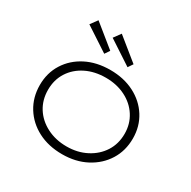

<svg xmlns="http://www.w3.org/2000/svg" viewBox="-165 -900 1066 1071"><g transform="rotate(30 367.5 -364.5)"><path d="M368 10Q280 10 212.5 -25Q145 -60 106.5 -122Q68 -184 68 -263Q68 -341 106.5 -402Q145 -463 212.5 -497.5Q280 -532 368 -532Q455 -532 522.5 -497.5Q590 -463 628.5 -402Q667 -341 667 -263Q667 -184 628.5 -122.5Q590 -61 522.5 -25.5Q455 10 368 10ZM368 -40Q438 -40 494 -69Q550 -98 582 -148Q614 -198 614 -263Q614 -326 582 -376Q550 -426 494 -454Q438 -482 368 -482Q296 -482 240 -454Q184 -426 152.5 -376.5Q121 -327 121 -263Q121 -198 152.5 -148Q184 -98 240.5 -69Q297 -40 368 -40ZM442 -593 288 -694 321 -739 463 -624ZM292 -593 138 -694 171 -739 313 -624Z"/></g></svg>

Font: Lexend Exa ExtraLight
Style: Regular
Weight: 250
Designer: Bonnie Shaver-Troup, Thomas Jockin
Foundry: Lexend
Version: Version 1.007